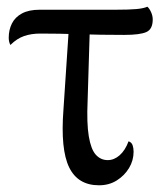

<svg xmlns="http://www.w3.org/2000/svg" viewBox="-20 -540 487 572"><path d="M275 12Q212 12 186 -41.5Q160 -95 169 -213L186 -469H248L241 -239Q238 -173 244.5 -134Q251 -95 265.5 -79Q280 -63 301 -63Q320 -63 336.5 -77.5Q353 -92 363 -119Q372 -116 375 -107.5Q378 -99 378 -88Q378 -62 364.5 -39.5Q351 -17 328 -2.5Q305 12 275 12ZM11 -406Q6 -415 6 -428Q6 -451 15.5 -470Q25 -489 45.5 -500Q66 -511 98 -511H323Q365 -511 386.5 -513Q408 -515 419 -520Q425 -515 430 -504Q435 -493 435 -482Q435 -453 416 -444.5Q397 -436 350 -436Q279 -436 217.5 -438Q156 -440 100 -440Q73 -440 51.5 -432.5Q30 -425 11 -406Z"/></svg>

Font: Arima Medium
Style: Regular
Weight: 500
Designer: Joana Correia and Natanael Gama
Foundry: NDISCOVER
Version: Version 1.101;gftools[0.9.23]